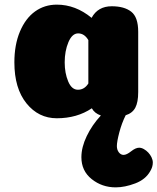

<svg xmlns="http://www.w3.org/2000/svg" viewBox="-20 -504 679 828"><path d="M225 6Q146 6 94 -58.5Q42 -123 42 -235Q42 -311 66 -368Q90 -425 131 -454.5Q172 -484 225 -484Q306 -484 375 -427Q402 -477 462 -477Q516 -477 546 -453.5Q576 -430 576 -367V-107Q576 -63 563.5 -39.5Q551 -16 522 -7Q505 27 494.5 67Q484 107 484 126Q484 142 492.5 153Q501 164 513 164Q526 164 545.5 148.5Q565 133 580 133Q590 133 600.5 139Q611 145 619.5 154Q628 163 633.5 174.5Q639 186 639 197Q639 216 628 234Q608 270 563 287Q518 304 479 304Q420 304 375.5 268.5Q331 233 331 174Q331 131 354 83Q377 35 415 -6Q388 -15 376 -37Q312 6 225 6ZM361 -331Q344 -360 317 -360Q291 -360 275 -322Q259 -284 259 -235Q259 -189 274 -153Q289 -117 316 -117Q344 -117 361 -144Z"/></svg>

Font: Coiny
Style: Regular
Weight: 400
Version: Version 001.001